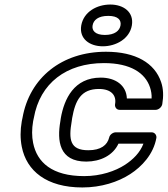

<svg xmlns="http://www.w3.org/2000/svg" viewBox="-20 -791 739 846"><path d="M438 -513C556 -513 620 -469 641 -406C646 -391 649 -374 648 -357H539C537 -415 489 -449 424 -449C306 -449 263 -355 248 -271L246 -257C231 -171 240 -79 360 -79C422 -79 478 -106 502 -158H612C597 -118 566 -88 531 -65C488 -37 424 -15 351 -15C209 -15 143 -76 126 -161C120 -190 120 -222 126 -257L129 -271C156 -425 273 -513 438 -513ZM79 -271 76 -257C69 -217 69 -179 76 -144C97 -38 185 35 343 35C426 35 500 11 554 -24C605 -57 656 -111 669 -183C671 -194 663 -208 648 -208H490C479 -208 464 -199 461 -185C453 -152 425 -129 369 -129C288 -129 282 -176 296 -257L298 -271C312 -350 338 -399 416 -399C471 -399 494 -370 487 -332C485 -321 492 -307 507 -307H666C677 -307 692 -317 695 -332C701 -367 700 -400 690 -429C662 -513 578 -563 447 -563C253 -563 110 -449 79 -271ZM442 -637C399 -637 384 -657 388 -679C392 -703 413 -721 457 -721C501 -721 515 -702 511 -679C507 -656 486 -637 442 -637ZM433 -587C491 -587 551 -620 561 -679C571 -738 524 -771 466 -771C408 -771 349 -740 338 -679C328 -620 375 -587 433 -587Z"/></svg>

Font: Asimov
Style: XWidOuIt
Weight: 500
Designer: Google
Version: Version 2.000980; 2014